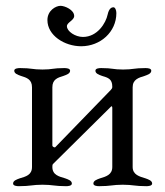

<svg xmlns="http://www.w3.org/2000/svg" viewBox="-20 -637 566 660"><path d="M366 -339C366 -332 364 -333 361 -328L170 -131C168 -129 160 -132 160 -137V-337C160 -364 178 -370 198 -376C209 -380 221 -384 221 -394C221 -402 208 -403 201 -403C161 -403 161 -398 126 -398C91 -398 89 -403 49 -403C42 -403 29 -402 29 -394C29 -384 41 -380 52 -376C72 -370 90 -364 90 -337V-63C90 -35 68 -30 48 -24C37 -20 25 -16 25 -6C25 2 38 3 45 3C85 3 91 -2 126 -2C161 -2 167 3 207 3C214 3 227 2 227 -6C227 -16 215 -20 204 -24C184 -30 160 -35 160 -63C160 -69 160 -71 163 -74L362 -271C364 -273 366 -271 366 -266V-63C366 -36 344 -30 324 -24C313 -20 301 -16 301 -6C301 2 314 3 321 3C361 3 367 -2 402 -2C437 -2 443 3 483 3C490 3 503 2 503 -6C503 -16 491 -20 480 -24C460 -30 436 -36 436 -63V-337C436 -364 457 -370 477 -376C488 -380 500 -384 500 -394C500 -402 488 -403 480 -403C440 -403 438 -398 403 -398C368 -398 368 -403 328 -403C320 -403 308 -402 308 -394C308 -384 320 -380 331 -376C351 -370 366 -366 366 -339ZM265 -510C239 -510 210 -529 210 -547C210 -560 235 -567 235 -582C235 -603 203 -617 188 -617C172 -617 143 -601 143 -568C143 -515 202 -478 259 -478C325 -478 380 -527 380 -592C380 -602 376 -612 370 -612C365 -612 355 -610 350 -587C344 -558 315 -510 265 -510Z"/></svg>

Font: EB Garamond SC 08
Style: Regular
Weight: 400
Version: Version 0.016